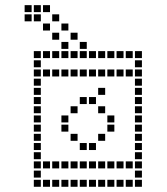

<svg xmlns="http://www.w3.org/2000/svg" viewBox="-20 -730 647 746"><path d="M147.1 -31.4V-4.3H174.3V-31.4ZM182.9 -31.4V-4.3H210V-31.4ZM218.6 -31.4V-4.3H245.7V-31.4ZM254.3 -31.4V-4.3H281.4V-31.4ZM290 -31.4V-4.3H317.1V-31.4ZM325.7 -31.4V-4.3H352.9V-31.4ZM361.4 -31.4V-4.3H388.6V-31.4ZM397.1 -31.4V-4.3H424.3V-31.4ZM432.9 -31.4V-4.3H460V-31.4ZM468.6 -31.4V-4.3H495.7V-31.4ZM504.3 -31.4V-4.3H531.4V-31.4ZM504.3 -67.1V-40H531.4V-67.1ZM504.3 -102.9V-75.7H531.4V-102.9ZM504.3 -138.6V-111.4H531.4V-138.6ZM504.3 -174.3V-147.1H531.4V-174.3ZM504.3 -210V-182.9H531.4V-210ZM504.3 -245.7V-218.6H531.4V-245.7ZM504.3 -281.4V-254.3H531.4V-281.4ZM504.3 -317.1V-290H531.4V-317.1ZM504.3 -352.9V-325.7H531.4V-352.9ZM504.3 -388.6V-361.4H531.4V-388.6ZM504.3 -424.3V-397.1H531.4V-424.3ZM504.3 -460V-432.9H531.4V-460ZM504.3 -495.7V-468.6H531.4V-495.7ZM504.3 -531.4V-504.3H531.4V-531.4ZM468.6 -531.4V-504.3H495.7V-531.4ZM432.9 -531.4V-504.3H460V-531.4ZM397.1 -531.4V-504.3H424.3V-531.4ZM361.4 -531.4V-504.3H388.6V-531.4ZM325.7 -531.4V-504.3H352.9V-531.4ZM290 -531.4V-504.3H317.1V-531.4ZM254.3 -531.4V-504.3H281.4V-531.4ZM218.6 -531.4V-504.3H245.7V-531.4ZM182.9 -531.4V-504.3H210V-531.4ZM147.1 -531.4V-504.3H174.3V-531.4ZM111.4 -495.7V-468.6H138.6V-495.7ZM111.4 -460V-432.9H138.6V-460ZM111.4 -424.3V-397.1H138.6V-424.3ZM111.4 -388.6V-361.4H138.6V-388.6ZM111.4 -352.9V-325.7H138.6V-352.9ZM111.4 -317.1V-290H138.6V-317.1ZM111.4 -281.4V-254.3H138.6V-281.4ZM111.4 -245.7V-218.6H138.6V-245.7ZM111.4 -210V-182.9H138.6V-210ZM111.4 -174.3V-147.1H138.6V-174.3ZM111.4 -138.6V-111.4H138.6V-138.6ZM111.4 -102.9V-75.7H138.6V-102.9ZM111.4 -67.1V-40H138.6V-67.1ZM111.4 -31.4V-4.3H138.6V-31.4ZM111.4 -531.4V-504.3H138.6V-531.4ZM147.1 -460V-432.9H174.3V-460ZM182.9 -460V-432.9H210V-460ZM218.6 -460V-432.9H245.7V-460ZM254.3 -460V-432.9H281.4V-460ZM290 -460V-432.9H317.1V-460ZM325.7 -460V-432.9H352.9V-460ZM361.4 -460V-432.9H388.6V-460ZM397.1 -460V-432.9H424.3V-460ZM432.9 -460V-432.9H460V-460ZM468.6 -460V-432.9H495.7V-460ZM147.1 -102.9V-75.7H174.3V-102.9ZM182.9 -102.9V-75.7H210V-102.9ZM218.6 -102.9V-75.7H245.7V-102.9ZM254.3 -102.9V-75.7H281.4V-102.9ZM290 -102.9V-75.7H317.1V-102.9ZM325.7 -102.9V-75.7H352.9V-102.9ZM361.4 -102.9V-75.7H388.6V-102.9ZM397.1 -102.9V-75.7H424.3V-102.9ZM432.9 -102.9V-75.7H460V-102.9ZM468.6 -102.9V-75.7H495.7V-102.9ZM218.6 -281.4V-254.3H245.7V-281.4ZM218.6 -245.7V-218.6H245.7V-245.7ZM254.3 -210V-182.9H281.4V-210ZM290 -174.3V-147.1H317.1V-174.3ZM325.7 -174.3V-147.1H352.9V-174.3ZM361.4 -210V-182.9H388.6V-210ZM397.1 -245.7V-218.6H424.3V-245.7ZM397.1 -281.4V-254.3H424.3V-281.4ZM361.4 -317.1V-290H388.6V-317.1ZM325.7 -352.9V-325.7H352.9V-352.9ZM290 -352.9V-325.7H317.1V-352.9ZM254.3 -317.1V-290H281.4V-317.1ZM361.4 -388.6V-361.4H388.6V-388.6ZM218.6 -567.1V-540H245.7V-567.1ZM182.9 -602.9V-575.7H210V-602.9ZM147.1 -638.6V-611.4H174.3V-638.6ZM111.4 -674.3V-647.1H138.6V-674.3ZM75.7 -674.3V-647.1H102.9V-674.3ZM75.7 -710V-682.9H102.9V-710ZM111.4 -710V-682.9H138.6V-710ZM147.1 -710V-682.9H174.3V-710ZM290 -567.1V-540H317.1V-567.1ZM254.3 -602.9V-575.7H281.4V-602.9ZM218.6 -638.6V-611.4H245.7V-638.6ZM182.9 -674.3V-647.1H210V-674.3Z"/></svg>

Font: Gossip Icons Med Square
Style: Regular
Weight: 400
Designer: Deborah Khodanovich
Version: Version 1.001;Glyphs 3.3.1 (3343)